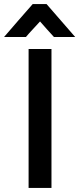

<svg xmlns="http://www.w3.org/2000/svg" viewBox="-51 -920 388 940"><path d="M76 -739H-31Q3 -779 38.5 -819.5Q74 -860 109 -900H177L317 -739H213Q196 -758 178.5 -777Q161 -796 145 -815Q128 -796 110 -777Q92 -758 76 -739ZM89 0V-680H201V0Z"/></svg>

Font: Palanquin SemiBold
Style: Regular
Weight: 600
Designer: Pria Ravichandran
Version: Version 1.0.4